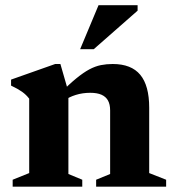

<svg xmlns="http://www.w3.org/2000/svg" viewBox="-20 -700 654 720"><path d="M236.5 -356V-47.5L288.5 -26V0H27.5V-26L89.5 -51V-330Q78.5 -344.5 62.8 -355.8Q47 -367 21.5 -379V-401.5L187 -460H206.5ZM340.5 -26 393 -47.5V-286Q393 -308.5 385 -323Q377 -337.5 360.5 -344.8Q344 -352 318.5 -352Q289.5 -352 264 -344Q238.5 -336 222 -323.5L203.5 -348Q239 -384 266 -406Q293 -428 315 -439.8Q337 -451.5 358.2 -455.8Q379.5 -460 402.5 -460Q472.5 -460 506 -419.5Q539.5 -379 539.5 -296V-51L603 -26V0H340.5ZM280.5 -515.5 349.5 -680.5H496V-660L331.5 -515.5Z"/></svg>

Font: Newsreader 16pt 16pt
Style: Bold
Weight: 700
Version: Version 1.003